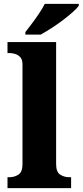

<svg xmlns="http://www.w3.org/2000/svg" viewBox="-20 -979 430 999"><path d="M19 0V-57H30Q55 -57 76 -70.5Q97 -84 97 -125V-644Q97 -670 84.5 -682.5Q72 -695 56.5 -699Q41 -703 30 -703H19V-760H272V-125Q272 -84 293 -70.5Q314 -57 339 -57H350V0ZM112 -812Q127 -831 146.5 -857Q166 -883 184 -910Q202 -937 213 -959H390V-949Q381 -936 358.5 -916Q336 -896 307 -874Q278 -852 247.5 -832.5Q217 -813 192 -799H112Z"/></svg>

Font: Noto Serif Tamil ExtraBold
Style: Italic
Weight: 800
Italic angle: -12°
Designer: Indian Type Foundry, Tom Grace, and the Monotype Design Team
Foundry: Monotype Imaging Inc.
Version: Version 2.003; ttfautohint (v1.8.4.7-5d5b)